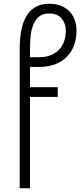

<svg xmlns="http://www.w3.org/2000/svg" viewBox="-20 -754 433 1024"><path d="M288 -237H140V250H85V-494Q85 -545 93 -589Q101 -633 119 -665Q137 -697 167 -715.5Q197 -734 242 -734Q279 -734 306.5 -722.5Q334 -711 352 -691.5Q370 -672 379 -646Q388 -620 388 -592Q388 -503 335 -450Q282 -397 188 -397H140V-289H288ZM140 -449H188Q227 -449 254 -461Q281 -473 298.5 -493Q316 -513 323.5 -538.5Q331 -564 331 -592Q331 -628 309 -655Q287 -682 242 -682Q210 -682 190.5 -667Q171 -652 159.5 -626.5Q148 -601 144 -567.5Q140 -534 140 -497Z"/></svg>

Font: Snippet
Style: Regular
Weight: 400
Designer: Gesine Todt
Foundry: Gesine Todt
Version: Version 1.000